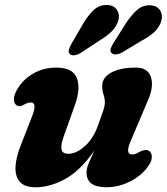

<svg xmlns="http://www.w3.org/2000/svg" viewBox="-20 -758 687 791"><path d="M594.5 -136Q605 -129 605.5 -112.5Q606 -96 593 -77Q566 -36 517.5 -11.2Q469 13.5 418.5 13.5Q336.5 13.5 336.5 -47Q336.5 -65.5 346.5 -88.2Q356.5 -111 369 -138.5Q311 -54.5 248.5 -20.5Q186 13.5 127 13.5Q80.5 13.5 61 -9.8Q41.5 -33 44 -73Q46.5 -113 67 -163L112.5 -279.5Q134.5 -336 106.5 -336Q95 -336 78 -326.5Q59.5 -315 46.5 -325.5Q37.5 -333 37.2 -348.5Q37 -364 48.5 -385.5Q71 -427.5 114.2 -453.5Q157.5 -479.5 211 -479.5Q281 -479.5 297 -435.5Q313 -391.5 288 -323.5L242.5 -196Q230 -162 233.2 -143.2Q236.5 -124.5 262 -124.5Q295 -124.5 330.8 -157Q366.5 -189.5 386 -247.5Q400 -285.5 406 -304.2Q412 -323 412 -336.5Q412 -352.5 406.5 -368.5Q401 -384.5 401 -404Q401 -438.5 438.2 -459Q475.5 -479.5 540.5 -479.5Q589 -479.5 602 -439.8Q615 -400 587 -338.5L523 -188Q506 -150 507.8 -135.8Q509.5 -121.5 525.5 -121.5Q532.5 -121.5 539.5 -124.5Q546.5 -127.5 556.5 -133Q580 -145.5 594.5 -136ZM318 -653Q339.5 -690.5 363.2 -714.2Q387 -738 421 -737.5Q449.5 -736.5 462 -717Q474.5 -697.5 467.5 -673Q459.5 -648.5 441.2 -629.8Q423 -611 388.5 -590L311 -539Q299 -532 286.8 -530.5Q274.5 -529 268 -535Q261 -542.5 263.8 -552.8Q266.5 -563 273.5 -576ZM495.5 -657Q519 -694 544.2 -716.5Q569.5 -739 602.5 -736Q630.5 -733 641.2 -712.5Q652 -692 643 -667Q634 -643 615 -625.2Q596 -607.5 560.5 -588.5L481.5 -541Q469.5 -535 457.2 -534Q445 -533 439 -540Q433 -547.5 436.2 -558Q439.5 -568.5 447.5 -581Z"/></svg>

Font: Fraunces 9pt SuperSoft
Style: Bold Italic
Weight: 700
Italic angle: -16°
Version: Version 1.000;[b76b70a41]